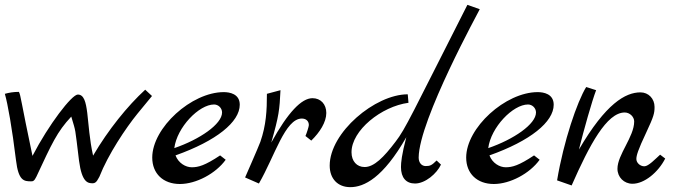

<svg xmlns="http://www.w3.org/2000/svg" viewBox="-21 -759 2778 792"><path d="M578 -389C505 -322 425 -223 363 -117C333 -250 350 -369 300 -369C275 -369 180 -245 113 -116C65 -343 65 -365 57 -380C35 -380 17 -377 -1 -372C11 -331 29 -229 45 -98C55 -13 78 -11 107 -11C114 -11 120 -11 129 -30C193 -167 214 -215 273 -278C293 -210 287 -242 305 -96C317 -5 342 -3 362 -3C378 -3 384 -23 389 -30C425 -122 498 -231 546 -290L606 -363Z M887 -118C824 -76 797 -69 770 -69C745 -69 715 -86 703 -118C872 -178 968 -256 968 -327C968 -372 926 -379 902 -379C769 -379 607 -232 607 -109C607 -43 652 0 721 0C788 0 869 -43 910 -100ZM698 -148C709 -234 800 -328 862 -328C880 -328 895 -313 895 -295C895 -247 803 -184 698 -148Z M1268 -354C1223 -354 1167 -296 1098 -171C1130 -283 1132 -305 1136 -387L1080 -372C1080 -303 1077 -243 1053 -174C1045 -152 990 -27 990 -27L1047 -2C1112 -114 1155 -270 1224 -270C1241 -270 1253 -260 1253 -243C1253 -237 1244 -209 1239 -198L1263 -179C1298 -213 1325 -255 1325 -293C1325 -329 1302 -354 1268 -354Z M1907 -739C1677 -286 1652 -228 1611 -175C1562 -110 1522 -70 1483 -70C1451 -70 1429 -94 1429 -131C1429 -221 1552 -320 1664 -335L1661 -370C1526 -370 1339 -212 1339 -76C1339 -22 1372 13 1424 13C1481 13 1559 -25 1655 -193C1636 -121 1633 -88 1633 -70C1633 -26 1654 -2 1691 -2C1733 -2 1781 -43 1798 -80L1780 -97C1760 -77 1753 -74 1735 -74C1718 -74 1706 -88 1706 -109C1707 -264 1958 -719 1958 -721Z M2182 -118C2119 -76 2092 -69 2065 -69C2040 -69 2010 -86 1998 -118C2167 -178 2263 -256 2263 -327C2263 -372 2221 -379 2197 -379C2064 -379 1902 -232 1902 -109C1902 -43 1947 0 2016 0C2083 0 2164 -43 2205 -100ZM1993 -148C2004 -234 2095 -328 2157 -328C2175 -328 2190 -313 2190 -295C2190 -247 2098 -184 1993 -148Z M2702 -121C2682 -103 2654 -73 2637 -73C2619 -73 2604 -88 2604 -103C2604 -117 2610 -139 2645 -213C2676 -279 2679 -292 2679 -318C2679 -352 2654 -378 2621 -378C2559 -378 2478 -332 2367 -142C2387 -222 2421 -343 2438 -387L2397 -400C2360 -340 2304 -177 2277 -15L2337 6C2411 -162 2482 -295 2556 -295C2577 -295 2595 -277 2595 -258C2595 -195 2526 -121 2526 -63C2526 -28 2553 -1 2588 -1C2637 -1 2694 -48 2723 -105Z"/></svg>

Font: Marck Script
Style: Regular
Weight: 400
Designer: Denis Masharov, Marck Fogel
Foundry: Denis Masharov
Version: Version 1.002